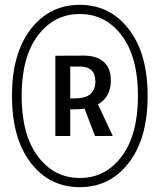

<svg xmlns="http://www.w3.org/2000/svg" viewBox="-20 -762 660 794"><path d="M270.5 -199.5H209V-531.5L324.5 -532Q379 -532.5 408.8 -506.2Q438.5 -480 438.5 -429.5Q438.5 -361 385 -330.5L446.5 -199.5H373L329.5 -313Q311.5 -310 289 -310H270.5ZM29.5 -366Q29.5 -540.5 107 -641.2Q184.5 -742 310 -742Q435 -742 512.8 -641.2Q590.5 -540.5 590.5 -366Q590.5 -190 512.8 -89Q435 12 310 12Q184.5 12 107 -89Q29.5 -190 29.5 -366ZM69.5 -366Q69.5 -205 136.5 -115.5Q203.5 -26 310 -26Q416.5 -26 483.5 -115.5Q550.5 -205 550.5 -366Q550.5 -526 483.5 -615Q416.5 -704 310 -704Q203.5 -704 136.5 -615Q69.5 -526 69.5 -366ZM270.5 -355H284.5Q336 -355 355.2 -374.2Q374.5 -393.5 374.5 -424.5Q374.5 -487 309 -487H270.5Z"/></svg>

Font: Monaspace Radon
Style: Regular
Weight: 400
Designer: Riley Cran & the Lettermatic Team
Foundry: Lettermatic
Version: Version 1.000 (Monaspace Radon)